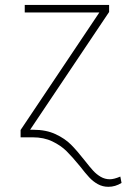

<svg xmlns="http://www.w3.org/2000/svg" viewBox="-20 -550 519 769"><path d="M319.3 92.8Q339.8 119.1 353.3 133.8Q366.7 148.4 383.5 158.2Q400.4 168 419.9 168Q436.5 168 461.9 157.2L466.8 182.6Q441.9 198.2 414.1 198.2Q391.1 198.2 371.8 187.5Q352.5 176.8 337.2 160.2Q321.8 143.6 299.8 115.2Q269 77.6 246.3 55.2Q223.6 32.7 189.7 16.4Q155.8 0 111.3 0H62.5V-29.3L377.9 -500H79.1V-530.3H417V-502L100.6 -30.3H113.3Q164.6 -30.3 202.4 -12.7Q240.2 4.9 264.6 29.5Q289.1 54.2 319.3 92.8Z"/></svg>

Font: Pretendard Thin
Style: Regular
Weight: 100
Designer: Base glyphs from Inter by Rasmus Andersson; Hangeul glyphs from Noto Sans CJK(Source Han Sans) by Jang Soo-young and Kan
Foundry: Kil Hyung-jin
Version: Version 1.309